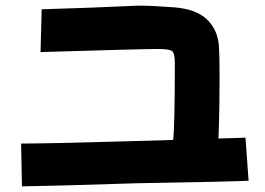

<svg xmlns="http://www.w3.org/2000/svg" viewBox="-20 -713 942 682"><path d="M595 -216Q601 -265 601 -489Q601 -526 590 -532.5Q579 -539 540 -539Q485 -539 124 -528L128 -680Q301 -685 472 -693Q521 -693 598 -687Q675 -681 713 -646Q751 -611 757 -556Q760 -516 760 -441Q760 -323 756 -221Q811 -223 852 -224L863 -71Q812 -68 462 -62Q189 -53 58 -51L55 -203Q199 -204 461 -212Q532 -214 595 -216Z"/></svg>

Font: KN Bobohei
Style: Bold
Weight: 700
Designer: Kingnam Type Foundry
Version: Version 1.710;March 18, 2023